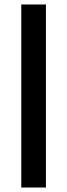

<svg xmlns="http://www.w3.org/2000/svg" viewBox="-20 -680 299 857"><path d="M75 157V-660H185V157Z"/></svg>

Font: Bricolage Grotesque SemiBold
Style: Regular
Weight: 600
Designer: Mathieu Triay
Foundry: Atelier Triay
Version: Version 1.000;gftools[0.9.30]